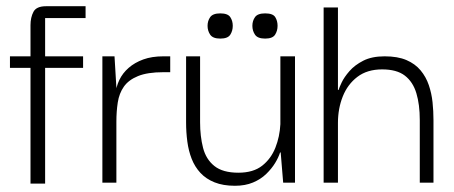

<svg xmlns="http://www.w3.org/2000/svg" viewBox="-20 -587 1458 617"><path d="M78 3V-506Q78 -531 87.5 -549Q97 -567 128 -567H255V-529H125V3ZM12 -369V-406H247V-369Z M309 0V-406H348L355 -289L354 -202V0ZM354 -196 351 -284Q353 -308 363.5 -330Q374 -352 393.5 -369Q413 -386 440.5 -396Q468 -406 505 -406H527V-355H505Q454 -355 423.5 -342.5Q393 -330 378 -308.5Q363 -287 358.5 -258Q354 -229 354 -196Z M735 10Q697 10 669.5 -1Q642 -12 624 -31.5Q606 -51 596 -76.5Q586 -102 582 -132Q578 -162 578 -194V-406H623V-194Q623 -149 632.5 -112Q642 -75 669 -53.5Q696 -32 746 -32Q794 -32 822.5 -54.5Q851 -77 865 -112.5Q879 -148 881 -188V-406H928V0H890L882 -97H880Q875 -81 864 -63Q853 -45 835.5 -28Q818 -11 793 -0.5Q768 10 735 10ZM688 -463Q664 -463 655.5 -475.5Q647 -488 647 -504Q647 -520 655.5 -532Q664 -544 688 -544Q712 -544 720 -532Q728 -520 728 -504Q728 -488 720 -475.5Q712 -463 688 -463ZM832 -463Q808 -463 799.5 -475.5Q791 -488 791 -504Q791 -520 799.5 -532Q808 -544 832 -544Q857 -544 864.5 -532Q872 -520 872 -504Q872 -488 864 -475.5Q856 -463 832 -463Z M1020 0V-563H1066V-298H1068Q1070 -305 1078 -322Q1086 -339 1103 -358.5Q1120 -378 1147.5 -392Q1175 -406 1216 -406Q1258 -406 1286 -394Q1314 -382 1331.5 -361Q1349 -340 1358 -313.5Q1367 -287 1370 -258.5Q1373 -230 1373 -201V0H1329V-201Q1329 -251 1318 -287.5Q1307 -324 1281 -344Q1255 -364 1208 -364Q1160 -364 1128.5 -340Q1097 -316 1081.5 -277Q1066 -238 1066 -192V0Z"/></svg>

Font: Darker Grotesque Light
Style: Regular
Weight: 400
Version: Version 1.000;gftools[0.9.28]